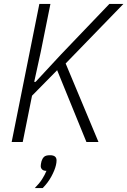

<svg xmlns="http://www.w3.org/2000/svg" viewBox="-20 -718 644 971"><path d="M269 -363 142 -234 95 0H39L179 -698H235L186 -455L153 -304H160L288 -442L533 -698H604L312 -397L478 0H417ZM233 67Q266 67 266 93Q266 104 263 117Q257 143 239.5 175Q222 207 196 233H156Q179 210 193 188Q207 166 215 146Q200 146 193 139Q186 132 186 122Q186 117 187 111Q188 105 190 97Q194 84 202.5 75.5Q211 67 233 67Z"/></svg>

Font: IBM Plex Sans Condensed Light
Style: Italic
Weight: 300
Width: 3
Italic angle: -11°
Designer: Mike Abbink, Paul van der Laan, Pieter van Rosmalen
Foundry: Bold Monday
Version: Version 1.3